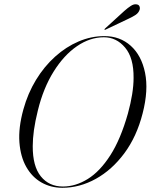

<svg xmlns="http://www.w3.org/2000/svg" viewBox="-20 -882 715 912"><path d="M476 -710.5Q549.5 -710.5 600.8 -664.8Q652 -619 669 -536.5Q686 -454 657.5 -343.5Q629.5 -233.5 570.8 -154.2Q512 -75 435.2 -32.5Q358.5 10 276 10Q221.5 10 177 -15.2Q132.5 -40.5 105 -88.8Q77.5 -137 72.2 -206Q67 -275 91 -362Q112 -438.5 151 -502.5Q190 -566.5 241.8 -613Q293.5 -659.5 353.2 -685Q413 -710.5 476 -710.5ZM279 4Q339 4 396.8 -31.8Q454.5 -67.5 503.8 -144Q553 -220.5 587.5 -342.5Q614.5 -441 614.5 -511.5Q615.5 -607 574.2 -656Q533 -705 473.5 -705Q407.5 -705 345.5 -662.5Q283.5 -620 234.8 -542Q186 -464 160 -358Q147 -306 141.2 -264Q135.5 -222 135.5 -188Q135 -92.5 174 -44.2Q213 4 279 4ZM570.5 -830Q588 -845.5 601.8 -854.2Q615.5 -863 627 -861.5Q639 -860.5 642.5 -852Q646 -843.5 643 -835Q638 -820.5 624 -811.2Q610 -802 592.5 -794L482 -741.5Q477.5 -739 476.5 -741Q475.5 -743.5 479 -746.5Z"/></svg>

Font: Fraunces 144pt S000 Light
Style: Italic
Weight: 300
Italic angle: -16°
Version: Version 1.000; ttfautohint (v1.8.3)